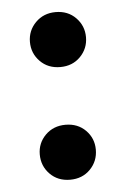

<svg xmlns="http://www.w3.org/2000/svg" viewBox="-41 -480 342 522"><g transform="rotate(-5 130.0 -219.0)"><path d="M130 -140.5Q163.5 -140.5 185 -118.8Q206.5 -97 206.5 -66Q206.5 -34.5 185 -12.5Q163.5 9.5 130 9.5Q96.5 9.5 75 -12.5Q53.5 -34.5 53.5 -66Q53.5 -97 75.2 -118.8Q97 -140.5 130 -140.5ZM130 -448Q163.5 -448 185 -426Q206.5 -404 206.5 -373Q206.5 -342 185 -320Q163.5 -298 130 -298Q96.5 -298 75 -320Q53.5 -342 53.5 -373Q53.5 -404 75.2 -426Q97 -448 130 -448Z"/></g></svg>

Font: Newsreader 24pt SemiBold
Style: Regular
Weight: 600
Designer: Hugues Gentile
Foundry: Production Type
Version: Version 1.003